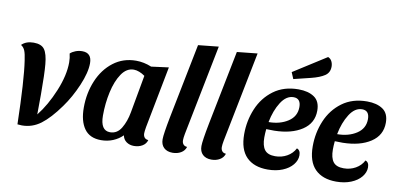

<svg xmlns="http://www.w3.org/2000/svg" viewBox="-73 -1001 2601 1252"><g transform="rotate(10 1227.5 -375.5)"><path d="M65 -405Q59 -449 50.5 -469.5Q42 -490 24 -501Q53 -530 103 -530Q155 -530 175.5 -501Q196 -472 202 -405Q208 -343 208 -204Q208 -126 207 -73Q266 -147 309.5 -252.5Q353 -358 353 -443Q353 -473 346 -501Q360 -514 381 -522Q402 -530 425 -530Q488 -530 488 -461Q488 -400 451 -313Q414 -226 364 -157Q301 -69 245 -27Q189 15 120 15Q111 15 91 13Q84 -281 65 -405Z M915 -73Q915 -56 923.5 -45.5Q932 -35 949 -34Q942 -8 918 6Q894 20 863 20Q834 20 813 5Q792 -10 787 -37Q760 -10 723.5 5Q687 20 645 20Q570 20 534 -30.5Q498 -81 498 -170Q498 -266 532.5 -348.5Q567 -431 631.5 -480.5Q696 -530 782 -530Q833 -530 884 -509L999 -524L920 -115Q915 -85 915 -73ZM777 -470Q729 -470 696 -421Q663 -372 646.5 -296.5Q630 -221 630 -141Q630 -41 694 -41Q741 -41 768 -86Q795 -131 806 -193L851 -442Q833 -455 813.5 -462.5Q794 -470 777 -470Z M1172 -73Q1172 -56 1180.5 -45.5Q1189 -35 1206 -34Q1198 -8 1174 6Q1150 20 1119 20Q1082 20 1061 0Q1040 -20 1040 -56Q1040 -90 1063 -208L1161 -700L1296 -714L1177 -115Q1172 -88 1172 -73Z M1429 -73Q1429 -56 1437.5 -45.5Q1446 -35 1463 -34Q1455 -8 1431 6Q1407 20 1376 20Q1339 20 1318 0Q1297 -20 1297 -56Q1297 -90 1320 -208L1418 -700L1553 -714L1434 -115Q1429 -88 1429 -73Z M2001 -414Q2001 -331 1931 -285Q1861 -239 1747 -237L1694 -238Q1691 -208 1691 -182Q1691 -128 1711.5 -101Q1732 -74 1781 -74Q1824 -74 1859.5 -94Q1895 -114 1913 -149Q1937 -141 1937 -107Q1937 -74 1913 -44.5Q1889 -15 1846 2.5Q1803 20 1748 20Q1657 20 1607.5 -30Q1558 -80 1558 -181Q1558 -270 1591.5 -350Q1625 -430 1692.5 -480Q1760 -530 1857 -530Q1922 -530 1961.5 -503Q2001 -476 2001 -414ZM1701 -286Q1776 -286 1829 -320.5Q1882 -355 1882 -417Q1882 -474 1834 -474Q1786 -474 1751 -419Q1716 -364 1701 -286ZM2043 -713Q2043 -673 2012 -652.5Q1981 -632 1925 -618L1811 -590L1793 -633L2010 -771Q2027 -764 2035 -748Q2043 -732 2043 -713Z M2455 -414Q2455 -331 2385 -285Q2315 -239 2201 -237L2148 -238Q2145 -208 2145 -182Q2145 -128 2165.5 -101Q2186 -74 2235 -74Q2278 -74 2313.5 -94Q2349 -114 2367 -149Q2391 -141 2391 -107Q2391 -74 2367 -44.5Q2343 -15 2300 2.5Q2257 20 2202 20Q2111 20 2061.5 -30Q2012 -80 2012 -181Q2012 -270 2045.5 -350Q2079 -430 2146.5 -480Q2214 -530 2311 -530Q2376 -530 2415.5 -503Q2455 -476 2455 -414ZM2155 -286Q2230 -286 2283 -320.5Q2336 -355 2336 -417Q2336 -474 2288 -474Q2240 -474 2205 -419Q2170 -364 2155 -286Z"/></g></svg>

Font: Sansita Medium Italic
Style: Regular
Weight: 500
Italic angle: -11°
Designer: Pablo Cosgaya
Foundry: Omnibus-Type
Version: Version 1.006